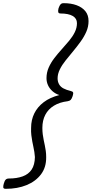

<svg xmlns="http://www.w3.org/2000/svg" viewBox="-51 -1115 578 1210"><path d="M-15 75Q-30 75 -30.5 65Q-31 55 -27 42Q-22 24 -15 17Q-8 10 5 10Q55 10 92 -3.5Q129 -17 148.5 -46.5Q168 -76 169 -125Q168 -141 165.5 -157Q163 -173 159.5 -189Q156 -205 152.5 -223.5Q149 -242 146.5 -263Q144 -284 145 -309Q145 -359 165 -400Q185 -441 224.5 -471Q264 -501 323 -516Q298 -524 279.5 -540.5Q261 -557 251.5 -578Q242 -599 242 -622Q242 -658 256 -689.5Q270 -721 292 -749.5Q314 -778 338.5 -805Q363 -832 385 -858.5Q407 -885 420.5 -912.5Q434 -940 434 -969Q434 -999 407 -1014.5Q380 -1030 331 -1030Q318 -1030 316 -1039Q314 -1048 318 -1063Q324 -1081 331 -1088Q338 -1095 350 -1095Q397 -1095 432 -1082Q467 -1069 487 -1044.5Q507 -1020 507 -982Q507 -947 493 -915Q479 -883 456.5 -852Q434 -821 409.5 -791.5Q385 -762 362.5 -734Q340 -706 326 -677.5Q312 -649 312 -621Q312 -600 321.5 -583.5Q331 -567 349.5 -557.5Q368 -548 393 -542Q407 -539 409.5 -532.5Q412 -526 407 -510Q401 -492 394.5 -485.5Q388 -479 375 -477Q325 -471 289 -449Q253 -427 234.5 -391.5Q216 -356 216 -309Q216 -287 218.5 -268Q221 -249 224.5 -232Q228 -215 231.5 -198.5Q235 -182 237.5 -164Q240 -146 240 -125Q241 -61 207.5 -16.5Q174 28 116.5 51.5Q59 75 -15 75Z"/></svg>

Font: Playwrite CO Light
Style: Regular
Weight: 300
Version: Version 1.002